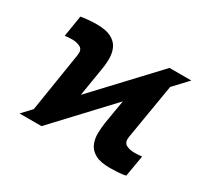

<svg xmlns="http://www.w3.org/2000/svg" viewBox="-118 -730 985 916"><g transform="rotate(30 375.0 -272.0)"><path d="M70.3 0 581.5 -545.9H701.7L191.4 0ZM112.3 -9.8 170.9 -378.9Q176.3 -410.6 157 -421.1Q137.7 -431.6 111.8 -431.6Q102.1 -431.6 91.6 -430.7Q81.1 -429.7 71.8 -428.7L90.8 -545.4Q106 -548.3 131.1 -550.5Q156.2 -552.7 177.2 -552.7Q228.5 -552.7 256.8 -538.1Q285.2 -523.4 297.4 -498.8Q309.6 -474.1 310.1 -443.1Q310.5 -412.1 304.7 -378.9L263.2 -125ZM574.2 9.8Q520 9.8 491.5 -6.3Q462.9 -22.5 451.9 -48.6Q440.9 -74.7 441.4 -105.2Q441.9 -135.7 446.3 -165L489.3 -419.9L640.6 -535.2L578.6 -164.1Q573.7 -133.8 591.3 -122.8Q608.9 -111.8 639.6 -111.8Q647.5 -111.8 658 -112.3Q668.5 -112.8 679.7 -114.3L659.7 2.4Q644.5 6.3 618.7 8.1Q592.8 9.8 574.2 9.8Z"/></g></svg>

Font: Inter Tight ExtraBold
Style: Italic
Weight: 800
Italic angle: -9.39999°
Designer: Rasmus Andersson
Foundry: rsms
Version: Version 3.004